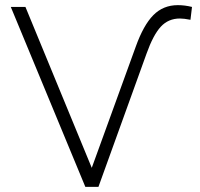

<svg xmlns="http://www.w3.org/2000/svg" viewBox="-20 -727 777 747"><path d="M22 -700H79L337 -74L508 -545Q538 -629 576.5 -668Q615 -707 672 -707Q699 -707 727 -700L721 -650Q696 -655 680 -655Q635 -655 605.5 -623Q576 -591 550 -518L363 0H312Z"/></svg>

Font: Hilab Light
Style: Regular
Weight: 300
Designer: Cristianderson Lima
Foundry: Cristianderson
Version: Version 1.0